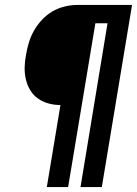

<svg xmlns="http://www.w3.org/2000/svg" viewBox="-20 -755 553 775"><path d="M169 0 224 -331Q199 -331 175.5 -337.5Q152 -344 133 -357.5Q114 -371 102 -391Q90 -411 84.5 -434.5Q79 -458 79.5 -483Q80 -508 85 -533Q89 -558 96.5 -583Q104 -608 117 -631Q130 -654 149 -674.5Q168 -695 191 -708.5Q214 -722 240 -728.5Q266 -735 291 -735H513L391 0H305L414 -661H365L255 0Z"/></svg>

Font: Iosevka SS04 Oblique
Style: Bold
Weight: 700
Italic angle: -9°
Monospace: yes
Designer: Belleve Invis
Foundry: Belleve Invis
Version: Version 19.0.0; ttfautohint (v1.8.4)